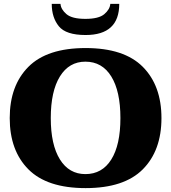

<svg xmlns="http://www.w3.org/2000/svg" viewBox="-20 -957 880 987"><path d="M246 -937H291Q293 -909 321.5 -884.5Q350 -860 419 -860Q488 -860 516.5 -884.5Q545 -909 547 -937H593Q593 -777 420 -777Q319 -777 282.5 -822Q246 -867 246 -937ZM30 -350Q30 -517 126 -613.5Q222 -710 420 -710Q618 -710 714 -613.5Q810 -517 810 -350Q810 -183 714 -86.5Q618 10 420 10Q222 10 126 -86.5Q30 -183 30 -350ZM599 -350Q599 -488 552 -564Q505 -640 419 -640Q335 -640 288 -564Q241 -488 241 -350Q241 -213 288 -137.5Q335 -62 419 -62Q505 -62 552 -137Q599 -212 599 -350Z"/></svg>

Font: Taviraj Black
Style: Regular
Weight: 900
Designer: Katatrad Team
Foundry: CadsonDemak
Version: Version 1.030